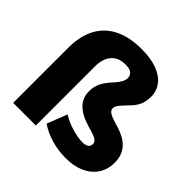

<svg xmlns="http://www.w3.org/2000/svg" viewBox="-183 -885 1066 1066"><g transform="rotate(45 350.0 -352.5)"><path d="M476 11Q437 11 399 4Q361 -3 326.5 -17Q292 -31 265 -50L311 -168Q351 -144 397 -130.5Q443 -117 478 -117Q502 -117 514.5 -125.5Q527 -134 527 -152Q527 -168 510.5 -178.5Q494 -189 446 -202Q394 -217 363 -237.5Q332 -258 318 -284.5Q304 -311 304 -345Q304 -377 317 -406.5Q330 -436 370 -479Q389 -501 397 -516.5Q405 -532 405 -548Q405 -561 398.5 -571Q392 -581 379 -586.5Q366 -592 344 -592Q288 -592 259 -558Q230 -524 230 -463V0H52V-433Q52 -525 86 -588Q120 -651 185.5 -683.5Q251 -716 346 -716Q417 -716 467 -697.5Q517 -679 543.5 -645Q570 -611 570 -565Q570 -543 565 -522.5Q560 -502 547 -481.5Q534 -461 512 -440Q483 -410 473.5 -396Q464 -382 464 -369Q464 -359 471.5 -350.5Q479 -342 498 -334Q517 -326 552 -316Q623 -295 654.5 -257.5Q686 -220 686 -164Q686 -111 660 -71.5Q634 -32 587 -10.5Q540 11 476 11Z"/></g></svg>

Font: Nunito Sans 12pt Black
Style: Regular
Weight: 900
Designer: Vernon Adams
Foundry: Vernon Adams
Version: Version 3.101;gftools[0.9.27]